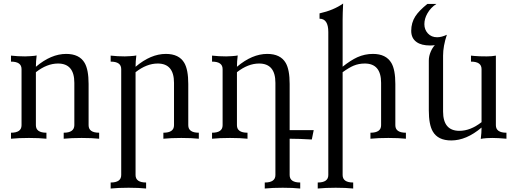

<svg xmlns="http://www.w3.org/2000/svg" viewBox="-20 -789 2938 1092"><path d="M543.9 0Q503.4 -4.4 444.3 -4.4Q385.3 -4.4 342.3 0V-34.2Q401.9 -34.2 402.8 -76.7V-317.9Q402.8 -427.7 310.1 -427.7Q247.1 -427.7 184.1 -378.4V-76.7Q184.1 -34.2 244.1 -34.2V0Q203.6 -4.4 144.5 -4.4Q85.4 -4.4 42.5 0V-34.2Q102.5 -34.2 102.5 -76.7V-396Q102.5 -438.5 42.5 -438.5V-472.7Q81.1 -468.3 123 -468.3Q138.2 -468.3 154.3 -469.7Q179.2 -471.2 188.5 -473.6Q184.1 -438.5 184.1 -409.2Q270.5 -482.4 356.4 -482.4Q431.6 -482.4 461.4 -431.2Q483.9 -392.6 483.9 -311.5V-76.7Q483.9 -34.2 543.9 -34.2Z M811 283.2Q770.5 278.8 711.4 278.8Q652.3 278.8 609.4 283.2V249Q669.4 249 669.4 206.5V-396Q669.4 -438.5 609.4 -438.5V-472.7Q647.9 -468.3 689.9 -468.3Q705.1 -468.3 721.2 -469.7Q746.1 -471.2 755.4 -473.6Q751 -438.5 751 -409.2Q837.4 -482.4 923.3 -482.4Q998.5 -482.4 1028.3 -431.2Q1050.8 -392.6 1050.8 -311.5V-76.7Q1050.8 -34.2 1110.8 -34.2V0Q1070.3 -4.4 1011.2 -4.4Q952.1 -4.4 909.2 0V-34.2Q969.7 -34.2 969.7 -76.7V-317.9Q969.7 -427.7 877 -427.7Q814 -427.7 751 -378.4V206.5Q751 249 811 249Z M1687.5 283.2Q1647 278.8 1587.9 278.8Q1528.8 278.8 1485.8 283.2V249Q1546.4 249 1546.4 206.5V-317.9Q1546.4 -427.7 1453.6 -427.7Q1390.6 -427.7 1327.6 -378.4V-76.7Q1327.6 -34.2 1387.7 -34.2V0Q1347.2 -4.4 1288.1 -4.4Q1229 -4.4 1186 0V-34.2Q1246.1 -34.2 1246.1 -76.7V-396Q1246.1 -438.5 1186 -438.5V-472.7Q1224.6 -468.3 1266.6 -468.3Q1281.7 -468.3 1297.9 -469.7Q1322.8 -471.2 1332 -473.6Q1327.6 -438.5 1327.6 -409.2Q1414.1 -482.4 1500 -482.4Q1575.2 -482.4 1605 -431.2Q1627.4 -392.6 1627.4 -311.5V-48.8H1764.2L1753.4 4.4Q1679.2 0 1627.4 0V206.5Q1627.4 249 1687.5 249Z M1988.8 283.2Q1948.2 278.8 1889.2 278.8Q1830.1 278.8 1787.1 283.2V249Q1847.2 249 1847.2 206.5V-606.9Q1847.2 -682.6 1797.4 -682.6V-712.9Q1877.9 -731 1931.6 -769Q1928.7 -709.5 1928.7 -678.2V-409.7Q1974.1 -445.8 2012.2 -463.4Q2054.7 -482.4 2101.1 -482.4Q2175.8 -482.4 2206.1 -430.7Q2228.5 -392.1 2228.5 -311.5V-76.7Q2228.5 -34.2 2288.6 -34.2V0Q2248 -4.4 2189 -4.4Q2129.9 -4.4 2086.9 0V-34.2Q2147.5 -34.2 2147.5 -76.7V-317.9Q2147.5 -427.7 2054.7 -427.7Q2020.5 -427.7 1991.2 -415.5Q1965.8 -404.8 1928.7 -378.4V206.5Q1928.7 249 1988.8 249Z M2546.4 9.8Q2470.7 9.8 2441.4 -41.5Q2418.9 -80.1 2418.9 -161.1V-445.3Q2418.9 -470.2 2430.2 -496.1Q2439.5 -517.6 2453.1 -532.2Q2439.5 -530.3 2426.8 -530.3Q2377 -530.3 2350.1 -549.3Q2318.8 -570.8 2318.8 -613.8Q2318.8 -659.7 2342.3 -696.3Q2362.8 -728 2410.6 -766.6H2461.9Q2429.2 -745.6 2410.6 -712.4Q2393.6 -682.6 2393.6 -651.4Q2393.6 -620.6 2413.6 -598.9Q2433.6 -577.1 2466.3 -577.1Q2491.2 -577.1 2521.5 -591.3Q2500 -526.9 2500 -472.7V-154.8Q2500 -44.9 2592.8 -44.9Q2655.8 -44.9 2718.8 -94.2V-396Q2718.8 -438.5 2658.7 -438.5V-472.7L2678.7 -470.7Q2702.1 -468.3 2748.5 -468.3Q2778.3 -468.3 2800.3 -472.7V-76.7Q2800.3 -34.2 2860.4 -34.2V0Q2812 -4.4 2779.8 -4.4Q2764.6 -4.4 2748.5 -3.4Q2723.6 -1.5 2714.4 1Q2718.8 -34.2 2718.8 -63.5Q2632.3 9.8 2546.4 9.8Z"/></svg>

Font: Almanac
Style: Regular
Weight: 400
Designer: Eden's Almanac
Version: Version 3.501;March 28, 2021;FontCreator 13.0.0.2683 64-bit